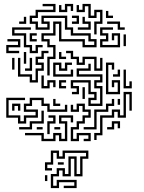

<svg xmlns="http://www.w3.org/2000/svg" viewBox="-20 -706 737 982"><path d="M222 -320V-416H252V-464H222V-494H192V-536H252V-596H294V-506H414V-476H462V-494H432V-524H342V-554H312V-614H204V-596H234V-554H162V-584H132V-626H162V-656H252V-674H198V-686H264V-644H174V-614H144V-596H174V-566H222V-584H192V-626H324V-566H354V-536H444V-506H474V-464H402V-494H282V-584H264V-524H204V-506H234V-476H264V-404H234V-320ZM282 -644V-680H294V-656H312V-686H354V-650H342V-674H324V-644ZM462 -530V-596H492V-644H474V-614H432V-674H414V-644H372V-680H384V-656H402V-686H444V-626H462V-656H504V-584H474V-530ZM522 -614V-650H534V-626H558V-614ZM348 -584V-596H372V-614H348V-626H384V-584ZM78 -584V-596H102V-620H114V-584ZM378 -554V-566H432V-584H402V-620H414V-596H444V-554ZM582 -554V-584H528V-596H594V-566H618V-554ZM492 -464V-506H522V-524H492V-566H558V-554H504V-536H534V-494H504V-476H582V-524H564V-500H552V-536H594V-464ZM132 -434V-464H102V-524H42V-566H138V-554H54V-536H114V-476H144V-446H162V-476H198V-464H174V-434ZM132 -494V-536H168V-524H144V-506H168V-494ZM612 -470V-530H624V-470ZM12 -434V-476H72V-494H18V-506H84V-464H24V-446H78V-434ZM132 -284V-314H72V-410H84V-326H144V-296H162V-356H192V-374H162V-416H192V-446H228V-434H204V-404H174V-386H204V-344H174V-284ZM462 -344V-404H414V-374H372V-404H342V-434H318V-446H354V-416H384V-386H402V-416H474V-356H492V-410H504V-344ZM102 -380V-440H114V-380ZM282 -404V-440H294V-416H318V-404ZM42 -350V-410H54V-350ZM108 -344V-356H132V-410H144V-344ZM522 -224V-386H564V-350H552V-374H534V-236H582V-284H564V-260H552V-296H594V-224ZM252 -314V-386H294V-356H312V-386H348V-374H324V-344H282V-374H264V-326H342V-350H354V-314ZM432 -164V-206H462V-224H432V-284H354V-266H384V-224H348V-236H372V-254H342V-296H444V-236H474V-194H444V-176H492V-254H462V-296H492V-314H372V-356H432V-380H444V-344H384V-326H504V-284H474V-266H504V-164ZM558 -314V-326H582V-350H594V-314ZM612 -254V-350H624V-266H642V-290H654V-254ZM192 -254V-320H204V-266H222V-296H264V-260H252V-284H234V-254ZM282 -254V-296H318V-284H294V-266H318V-254ZM402 -200V-260H414V-200ZM462 10V-26H492V-116H552V-146H594V-116H612V-236H654V-140H642V-224H624V-104H582V-134H564V-104H504V-14H474V10ZM72 -74V-104H12V-206H108V-194H24V-116H84V-86H102V-116H162V-134H102V-176H132V-206H204V-176H234V-146H312V-170H324V-134H222V-164H192V-194H144V-164H114V-146H174V-104H114V-74ZM252 -164V-200H264V-176H288V-164ZM408 -44V-56H462V-146H522V-176H552V-200H564V-164H534V-134H474V-44ZM582 -170V-200H594V-170ZM42 -140V-176H84V-140H72V-164H54V-140ZM342 16V-56H372V-86H402V-116H432V-134H402V-164H384V-134H342V-170H354V-146H372V-176H414V-146H444V-104H414V-74H384V-44H354V4H372V-26H444V16H408V4H432V-14H384V16ZM78 -44V-56H132V-86H192V-140H204V-74H144V-44ZM192 16V-14H108V-26H204V4H252V-26H294V4H312V-74H282V-116H354V-80H342V-104H294V-86H324V16H282V-14H264V16ZM222 -20V-86H252V-104H228V-116H264V-74H234V-20ZM528 -44V-56H552V-86H594V-50H582V-74H564V-44ZM168 -44V-56H198V-44ZM258 -44V-56H288V-44ZM240 256V184H270V154H312V184H330V94H372V184H390V94H420V76H312V106H270V76H252V136H222V154H246V166H210V124H240V64H282V94H300V64H432V106H402V196H360V106H342V196H300V166H282V196H252V244H270V214H372V256H306V244H360V226H282V256ZM276 136V124H306V136ZM210 220V190H222V220Z"/></svg>

Font: Rubik Maze
Style: Regular
Weight: 400
Designer: Hubert and Fischer, NaN
Foundry: Hubert and Fischer, NaN
Version: Version 2.200